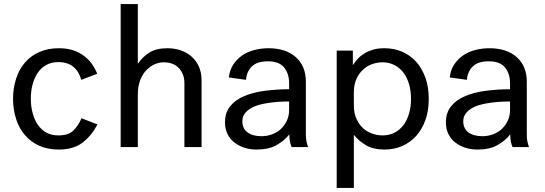

<svg xmlns="http://www.w3.org/2000/svg" viewBox="-20 -720 2670 940"><path d="M43.9 -235.8Q43.9 -288.6 59.1 -335.4Q73.7 -380.9 102.5 -414.1Q131.3 -447.3 172.4 -465.3Q214.8 -483.9 268.1 -483.9Q306.6 -483.9 335.9 -474.6Q365.7 -465.3 389.2 -447.8Q412.6 -430.2 428.7 -408.7Q444.3 -387.2 456.1 -358.9L377.9 -329.1Q367.2 -369.1 339.4 -392.6Q311.5 -416 265.1 -416Q232.4 -416 206.5 -401.9Q182.1 -388.7 164.6 -363.3Q148.9 -340.8 139.6 -306.6Q130.9 -274.4 130.9 -236.8Q130.9 -200.2 139.6 -167Q148.9 -132.8 165 -109.4Q182.1 -84.5 207 -70.8Q231.4 -57.1 266.1 -57.1Q316.4 -57.1 340.3 -82Q365.2 -107.4 378.9 -141.1L457 -110.8Q429.7 -57.6 385.7 -22.9Q340.8 12.2 267.1 12.2Q214.8 12.2 172.4 -6.3Q132.3 -23.9 102.5 -58.1Q73.7 -91.3 59.1 -136.7Q43.9 -183.6 43.9 -235.8Z M570.8 -700.2H654.8V-407.2Q676.8 -440.9 710.9 -462.4Q745.1 -483.9 798.8 -483.9Q834 -483.9 863.3 -474.1Q894 -463.9 916.5 -444.3Q940.4 -423.3 953.1 -395.5Q966.8 -365.2 966.8 -327.1V0H882.8V-314Q882.8 -339.8 873.5 -359.9Q864.7 -378.9 850.6 -391.6Q836.9 -403.8 818.4 -409.7Q801.8 -415 781.7 -415Q757.3 -415 733.9 -403.8Q710.9 -392.6 693.4 -373Q675.3 -352.5 665 -323.7Q654.8 -294.4 654.8 -256.8V0H570.8Z M1407.7 0Q1403.3 -10.3 1399.9 -24.9Q1396.5 -40.5 1396.5 -62Q1371.6 -30.3 1332.5 -8.8Q1294.9 12.2 1235.4 12.2Q1202.6 12.2 1174.3 2.4Q1147 -6.8 1125.5 -23.9Q1105 -40.5 1092.8 -65.9Q1081.5 -89.8 1081.5 -121.1Q1081.5 -168.5 1106.9 -199.7Q1132.3 -231.4 1175.8 -249.5Q1219.7 -268.1 1276.4 -275.4Q1337.4 -283.2 1395.5 -283.2V-312Q1395.5 -359.9 1370.6 -390.1Q1345.7 -419.9 1291.5 -419.9Q1237.8 -419.9 1211.9 -393.6Q1187 -367.7 1184.6 -329.1L1100.6 -340.8Q1104 -376 1121.6 -403.3Q1138.7 -429.7 1165 -448.2Q1190.9 -466.3 1225.1 -475.1Q1258.8 -483.9 1294.4 -483.9Q1379.4 -483.9 1428.7 -439.9Q1477.5 -396 1477.5 -319.8V-64Q1477.5 -40.5 1480.5 -27.3Q1483.9 -11.7 1488.3 0ZM1260.7 -53.2Q1286.6 -53.2 1311 -62Q1336.4 -71.3 1354 -87.4Q1372.1 -104 1383.8 -127.9Q1395.5 -152.3 1395.5 -182.1V-223.1Q1344.2 -223.1 1302.7 -217.3Q1256.3 -210.9 1230.5 -200.7Q1200.7 -189 1183.6 -170.4Q1166.5 -151.9 1166.5 -127Q1166.5 -90.8 1191.9 -71.8Q1216.8 -53.2 1260.7 -53.2Z M1862.3 12.2Q1806.6 12.2 1771 -9.3Q1734.9 -31.2 1712.4 -60.1V200.2H1628.4V-472.2H1707.5V-400.9Q1719.2 -419.4 1731.4 -432.1Q1745.6 -447.3 1764.2 -458.5Q1781.7 -469.2 1807.1 -477.1Q1829.6 -483.9 1862.3 -483.9Q1908.7 -483.9 1948.7 -466.8Q1987.8 -450.2 2017.6 -417.5Q2045.4 -386.7 2063 -338.9Q2079.1 -294.9 2079.1 -235.8Q2079.1 -176.8 2063 -132.8Q2045.9 -85.9 2017.6 -54.7Q1987.3 -21.5 1948.7 -4.9Q1908.7 12.2 1862.3 12.2ZM1712.4 -204.1Q1712.4 -165 1726.1 -136.2Q1739.7 -107.4 1759.8 -90.3Q1779.8 -73.2 1805.2 -64.9Q1829.1 -57.1 1853.5 -57.1Q1885.3 -57.1 1911.1 -70.3Q1937.5 -84 1955.6 -107.9Q1973.1 -130.9 1982.9 -165Q1992.2 -197.3 1992.2 -235.8Q1992.2 -274.9 1982.9 -307.1Q1973.1 -340.3 1955.6 -363.8Q1937.5 -387.7 1911.1 -401.4Q1884.8 -415 1853.5 -415Q1829.1 -415 1805.2 -407.2Q1780.8 -399.4 1759.8 -381.3Q1739.3 -363.8 1726.1 -335.9Q1712.4 -307.1 1712.4 -268.1Z M2489.3 0Q2484.9 -10.3 2481.4 -24.9Q2478 -40.5 2478 -62Q2453.1 -30.3 2414.1 -8.8Q2376.5 12.2 2316.9 12.2Q2284.2 12.2 2255.9 2.4Q2228.5 -6.8 2207 -23.9Q2186.5 -40.5 2174.3 -65.9Q2163.1 -89.8 2163.1 -121.1Q2163.1 -168.5 2188.5 -199.7Q2213.9 -231.4 2257.3 -249.5Q2301.3 -268.1 2357.9 -275.4Q2418.9 -283.2 2477.1 -283.2V-312Q2477.1 -359.9 2452.1 -390.1Q2427.2 -419.9 2373 -419.9Q2319.3 -419.9 2293.5 -393.6Q2268.6 -367.7 2266.1 -329.1L2182.1 -340.8Q2185.5 -376 2203.1 -403.3Q2220.2 -429.7 2246.6 -448.2Q2272.5 -466.3 2306.6 -475.1Q2340.3 -483.9 2376 -483.9Q2460.9 -483.9 2510.3 -439.9Q2559.1 -396 2559.1 -319.8V-64Q2559.1 -40.5 2562 -27.3Q2565.4 -11.7 2569.8 0ZM2342.3 -53.2Q2368.2 -53.2 2392.6 -62Q2418 -71.3 2435.5 -87.4Q2453.6 -104 2465.3 -127.9Q2477.1 -152.3 2477.1 -182.1V-223.1Q2425.8 -223.1 2384.3 -217.3Q2337.9 -210.9 2312 -200.7Q2282.2 -189 2265.1 -170.4Q2248 -151.9 2248 -127Q2248 -90.8 2273.4 -71.8Q2298.3 -53.2 2342.3 -53.2Z"/></svg>

Font: Post Grotesk Regular
Style: Regular
Weight: 500
Version: 0.900; ttfautohint (v0.96) -l 8 -r 50 -G 200 -x 14 -w "gGD" 